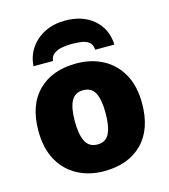

<svg xmlns="http://www.w3.org/2000/svg" viewBox="-117 -884 872 988"><g transform="rotate(-15 318.5 -390.5)"><path d="M594.2 -277.8Q594.2 -139.2 520 -64.7Q445.8 9.8 316.9 9.8Q237.3 9.8 175 -23.7Q112.8 -57.1 77.4 -121.3Q42 -185.5 42 -277.8Q42 -415 116.2 -489Q190.4 -563 319.8 -563Q399.4 -563 461.4 -529.8Q523.4 -496.6 558.8 -433.1Q594.2 -369.6 594.2 -277.8ZM235.8 -277.8Q235.8 -207 254.9 -169.4Q273.9 -131.8 318.8 -131.8Q363.3 -131.8 381.6 -169.4Q399.9 -207 399.9 -277.8Q399.9 -348.6 381.3 -384.8Q362.8 -420.9 317.9 -420.9Q274.4 -420.9 255.1 -384.8Q235.8 -348.6 235.8 -277.8ZM320.8 -791Q414.6 -791 472.9 -740.5Q531.2 -689.9 534.7 -606H432.6Q430.7 -634.8 414.1 -647.2Q397.5 -659.7 372.8 -662.8Q348.1 -666 320.8 -666Q298.8 -666 273.4 -661.9Q248 -657.7 229.2 -645Q210.4 -632.3 208 -606H104Q107.4 -660.2 136.2 -701.9Q165 -743.7 212.6 -767.3Q260.3 -791 320.8 -791Z"/></g></svg>

Font: Open Sans ExtraBold
Style: Regular
Weight: 800
Designer: Monotype Design Team
Foundry: Monotype Imaging Inc.
Version: Version 3.003; ttfautohint (v1.8.4)